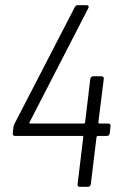

<svg xmlns="http://www.w3.org/2000/svg" viewBox="-20 -720 464 740"><path d="M398 -244H363C361 -244 359 -246 359 -248L380 -416C381 -422 377 -426 371 -426H339C334 -426 329 -422 328 -416L308 -248C308 -246 305 -244 303 -244H96C93 -244 92 -247 94 -249L320 -688C324 -695 321 -700 314 -700H280C275 -700 271 -698 268 -692L36 -243C33 -238 33 -235 32 -231L29 -206C28 -200 32 -196 38 -196H298C300 -196 301 -194 301 -192L279 -10C278 -4 281 0 287 0H319C325 0 329 -4 330 -10L352 -192C353 -194 355 -196 357 -196H392C398 -196 402 -200 403 -206L406 -234C407 -240 403 -244 398 -244Z"/></svg>

Font: Barlow Semi Condensed Light
Style: Italic
Weight: 300
Width: 4
Italic angle: -7°
Designer: Jeremy Tribby
Foundry: Tribby Type
Version: Version 1.422;hotconv 1.0.109;makeotfexe 2.5.65596